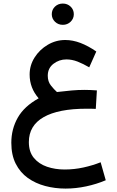

<svg xmlns="http://www.w3.org/2000/svg" viewBox="-20 -744 669 1101"><path d="M276.9 -662.6Q276.9 -688.5 295.2 -706.1Q313.5 -723.6 340.3 -723.6Q366.7 -723.6 385 -706.1Q403.3 -688.5 403.3 -662.6Q403.3 -637.2 385 -619.4Q366.7 -601.6 340.3 -601.6Q313.5 -601.6 295.2 -619.4Q276.9 -637.2 276.9 -662.6ZM535.6 -225.6 529.3 -119.6Q510.7 -120.6 499.3 -120.6Q487.8 -120.6 476.6 -120.6Q314.9 -120.6 230.2 -72.3Q145.5 -23.9 145.5 70.8Q145.5 127 174.3 161.6Q203.1 196.3 249.8 212.2Q296.4 228 350.1 228Q405.8 228 458.7 216.3Q511.7 204.6 557.1 186.5L586.4 289.6Q533.7 312 474.1 324.7Q414.6 337.4 356 337.4Q294.9 337.4 239 322.5Q183.1 307.6 139.4 276.4Q95.7 245.1 70.3 195.1Q44.9 145 44.9 74.7Q44.9 -3.9 81.8 -69.1Q118.7 -134.3 201.7 -180.2Q149.9 -239.7 149.9 -316.4Q149.9 -369.6 178.5 -414.6Q207 -459.5 253.7 -487.1Q300.3 -514.6 354 -514.6Q397.5 -514.6 441.9 -497.6Q486.3 -480.5 532.2 -448.7L491.7 -357.9Q456.5 -378.4 424.6 -390.9Q392.6 -403.3 360.8 -403.3Q319.3 -403.3 286.6 -378.2Q253.9 -353 253.9 -309.6Q253.9 -276.4 272 -253.7Q290 -231 306.6 -216.3Q354.5 -222.2 391.1 -225.3Q427.7 -228.5 465.3 -228.5Q483.9 -228.5 498.5 -227.8Q513.2 -227.1 535.6 -225.6Z"/></svg>

Font: Vazirmatn RD Medium
Style: Regular
Weight: 500
Designer: Saber Rastikerdar
Foundry: Saber Rastikerdar
Version: Version 33.003